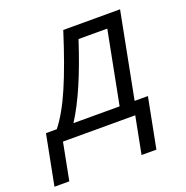

<svg xmlns="http://www.w3.org/2000/svg" viewBox="-209 -648 938 968"><g transform="rotate(-20 260.5 -164.0)"><path d="M443.8 -459H289.6Q247.6 -330.1 206.8 -235.4Q166 -140.6 120.6 -69.3H368.2ZM467.8 199.2H388.2L426.8 0H39.1L0.5 199.2H-79.1L-26.9 -69.3H31.2Q82.5 -134.3 130.1 -244.4Q177.7 -354.5 232.9 -528.3H537.6L448.7 -69.3H520Z"/></g></svg>

Font: Liberation Mono
Style: Italic
Weight: 400
Italic angle: -12°
Monospace: yes
Designer: Steve Matteson
Foundry: Ascender Corporation
Version: Version 2.1.5